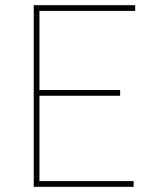

<svg xmlns="http://www.w3.org/2000/svg" viewBox="-20 -720 606 740"><path d="M110 0V-700H501V-678H132V-373H443V-351H132V-22H495V0Z"/></svg>

Font: Lexend Thin
Style: Regular
Weight: 100
Designer: Bonnie Shaver-Troup, Thomas Jockin
Foundry: Lexend
Version: Version 1.007; ttfautohint (v1.8.3)